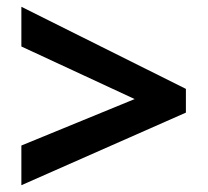

<svg xmlns="http://www.w3.org/2000/svg" viewBox="-20 -645 612 566"><path d="M43 -216 377 -353 43 -508V-625L528 -383V-313L43 -99Z"/></svg>

Font: Noto Sans Myanmar
Style: Regular
Weight: 400
Designer: Monotype Design Team
Foundry: Monotype Imaging Inc.
Version: Version 2.107